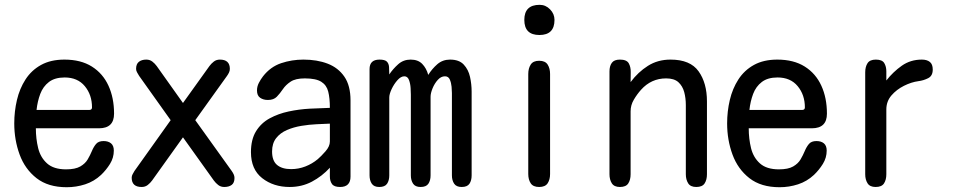

<svg xmlns="http://www.w3.org/2000/svg" viewBox="-20 -784 4040 808"><path d="M260.7 3.9Q182.6 3.9 133.8 -34.2Q85 -72.3 62.5 -133.8Q40 -195.3 40 -264.6Q40 -315.4 51.3 -363.3Q62.5 -411.1 87.4 -449.7Q112.3 -488.3 152.8 -510.7Q193.4 -533.2 251 -533.2Q320.3 -533.2 366.7 -503.9Q413.1 -474.6 436.5 -423.3Q460 -372.1 460 -305.7Q460 -244.1 396.5 -244.1H130.9Q130.9 -200.2 140.6 -160.6Q150.4 -121.1 178.2 -96.2Q206.1 -71.3 257.8 -71.3Q296.9 -71.3 317.9 -83.5Q338.9 -95.7 349.1 -113.3Q359.4 -130.9 366.7 -148.4Q374 -166 384.3 -178.2Q394.5 -190.4 416 -190.4Q435.5 -190.4 447.3 -180.7Q459 -170.9 459 -150.4Q459 -120.1 442.9 -94.2Q426.8 -68.4 405.3 -47.9Q376 -20.5 338.4 -8.3Q300.8 3.9 260.7 3.9ZM133.8 -321.3H355.5Q367.2 -321.3 367.2 -332Q367.2 -384.8 336.9 -421.4Q306.6 -458 252 -458Q210.9 -458 186 -439Q161.1 -419.9 149.4 -388.7Q137.7 -357.4 133.8 -321.3Z M576.2 2.9Q534.2 2.9 534.2 -36.1Q534.2 -43.9 538.1 -50.8Q542 -57.6 545.9 -64.5L698.2 -278.3L565.4 -464.8Q561.5 -471.7 557.1 -479Q552.7 -486.3 552.7 -494.1Q552.7 -514.6 564.5 -523.9Q576.2 -533.2 595.7 -533.2Q610.4 -533.2 621.1 -524.9Q631.8 -516.6 639.6 -505.9L750 -350.6L861.3 -505.9Q869.1 -516.6 879.9 -524.9Q890.6 -533.2 905.3 -533.2Q947.3 -533.2 947.3 -494.1Q947.3 -486.3 943.8 -479Q940.4 -471.7 935.5 -464.8L801.8 -278.3L955.1 -64.5Q960 -57.6 963.4 -50.3Q966.8 -43 966.8 -35.2Q966.8 -14.6 955.1 -5.9Q943.4 2.9 923.8 2.9Q909.2 2.9 898.4 -5.4Q887.7 -13.7 879.9 -24.4L750 -206.1L620.1 -24.4Q612.3 -13.7 601.6 -5.4Q590.8 2.9 576.2 2.9Z M1199.2 2.9Q1130.9 2.9 1083.5 -34.2Q1036.1 -71.3 1036.1 -143.6Q1036.1 -197.3 1057.6 -231.9Q1079.1 -266.6 1115.2 -286.1Q1151.4 -305.7 1194.8 -314.9Q1238.3 -324.2 1283.7 -326.7Q1329.1 -329.1 1368.2 -330.1Q1368.2 -371.1 1361.3 -398.4Q1354.5 -425.8 1332 -439.9Q1309.6 -454.1 1262.7 -454.1Q1223.6 -454.1 1203.1 -440.4Q1182.6 -426.8 1170.4 -408.7Q1158.2 -390.6 1145 -377Q1131.8 -363.3 1107.4 -363.3Q1087.9 -363.3 1074.7 -372.6Q1061.5 -381.8 1061.5 -403.3Q1061.5 -419.9 1069.3 -435.1Q1077.1 -450.2 1086.9 -462.9Q1118.2 -502.9 1163.1 -518.1Q1208 -533.2 1256.8 -533.2Q1314.5 -533.2 1358.9 -516.1Q1403.3 -499 1429.2 -461.4Q1455.1 -423.8 1455.1 -361.3V-41Q1455.1 2.9 1411.1 2.9Q1385.7 2.9 1377 -9.8Q1368.2 -22.5 1368.2 -41Q1368.2 -59.6 1368.2 -78.1Q1335 -42 1292.5 -19.5Q1250 2.9 1199.2 2.9ZM1205.1 -72.3Q1236.3 -72.3 1265.1 -83.5Q1293.9 -94.7 1317.4 -114.3Q1331.1 -126 1349.6 -147Q1368.2 -168 1368.2 -188.5V-263.7Q1343.8 -262.7 1312.5 -261.2Q1281.2 -259.8 1248.5 -254.4Q1215.8 -249 1187.5 -236.8Q1159.2 -224.6 1142.1 -202.6Q1125 -180.7 1125 -146.5Q1125 -107.4 1146 -89.8Q1167 -72.3 1205.1 -72.3Z M1576.2 2.9Q1553.7 2.9 1544.4 -11.2Q1535.2 -25.4 1535.2 -45.9V-493.2Q1535.2 -533.2 1577.1 -533.2Q1599.6 -533.2 1607.9 -524.9Q1616.2 -516.6 1617.2 -502.4Q1618.2 -488.3 1618.2 -470.7Q1633.8 -494.1 1655.8 -513.7Q1677.7 -533.2 1708 -533.2Q1739.3 -533.2 1756.8 -515.1Q1774.4 -497.1 1782.2 -468.8Q1797.9 -494.1 1820.3 -513.7Q1842.8 -533.2 1874 -533.2Q1912.1 -533.2 1931.6 -512.2Q1951.2 -491.2 1958 -460.4Q1964.8 -429.7 1964.8 -398.4V-45.9Q1964.8 -24.4 1955.6 -10.7Q1946.3 2.9 1922.9 2.9Q1900.4 2.9 1891.1 -11.2Q1881.8 -25.4 1881.8 -45.9V-392.6Q1881.8 -402.3 1880.4 -418.9Q1878.9 -435.5 1873 -449.2Q1867.2 -462.9 1852.5 -462.9Q1835.9 -462.9 1822.3 -447.8Q1808.6 -432.6 1800.3 -412.1Q1792 -391.6 1792 -377V-45.9Q1792 -24.4 1782.7 -10.7Q1773.4 2.9 1750 2.9Q1727.5 2.9 1718.3 -11.2Q1709 -25.4 1709 -45.9V-385.7Q1709 -394.5 1708 -413.1Q1707 -431.6 1701.2 -447.3Q1695.3 -462.9 1681.6 -462.9Q1667 -462.9 1652.3 -446.3Q1637.7 -429.7 1627.9 -408.7Q1618.2 -387.7 1618.2 -374V-45.9Q1618.2 -24.4 1608.9 -10.7Q1599.6 2.9 1576.2 2.9Z M2250 -636.7Q2186.5 -636.7 2186.5 -700.2Q2186.5 -763.7 2251 -763.7Q2276.4 -763.7 2294.9 -744.6Q2313.5 -725.6 2313.5 -700.2Q2313.5 -636.7 2250 -636.7ZM2249 2.9Q2223.6 2.9 2213.4 -12.7Q2203.1 -28.3 2203.1 -51.8V-472.7Q2203.1 -496.1 2213.4 -512.2Q2223.6 -528.3 2249 -528.3Q2274.4 -528.3 2284.7 -512.2Q2294.9 -496.1 2294.9 -472.7V-51.8Q2294.9 -28.3 2284.7 -12.7Q2274.4 2.9 2249 2.9Z M2588.9 2.9Q2564.5 2.9 2554.7 -12.7Q2544.9 -28.3 2544.9 -50.8V-483.4Q2544.9 -505.9 2554.7 -519.5Q2564.5 -533.2 2588.9 -533.2Q2617.2 -533.2 2626 -517.6Q2634.8 -502 2634.3 -480Q2633.8 -458 2633.8 -438.5Q2665 -480.5 2706.5 -506.8Q2748 -533.2 2801.8 -533.2Q2884.8 -533.2 2919.9 -483.9Q2955.1 -434.6 2955.1 -357.4V-50.8Q2955.1 -27.3 2945.3 -12.2Q2935.5 2.9 2910.2 2.9Q2885.7 2.9 2876 -12.7Q2866.2 -28.3 2866.2 -50.8V-341.8Q2866.2 -371.1 2859.4 -396.5Q2852.5 -421.9 2835 -438Q2817.4 -454.1 2783.2 -454.1Q2720.7 -454.1 2677.7 -406.2Q2661.1 -387.7 2647.5 -364.7Q2633.8 -341.8 2633.8 -315.4V-50.8Q2633.8 -27.3 2624 -12.2Q2614.3 2.9 2588.9 2.9Z M3260.7 3.9Q3182.6 3.9 3133.8 -34.2Q3085 -72.3 3062.5 -133.8Q3040 -195.3 3040 -264.6Q3040 -315.4 3051.3 -363.3Q3062.5 -411.1 3087.4 -449.7Q3112.3 -488.3 3152.8 -510.7Q3193.4 -533.2 3251 -533.2Q3320.3 -533.2 3366.7 -503.9Q3413.1 -474.6 3436.5 -423.3Q3460 -372.1 3460 -305.7Q3460 -244.1 3396.5 -244.1H3130.9Q3130.9 -200.2 3140.6 -160.6Q3150.4 -121.1 3178.2 -96.2Q3206.1 -71.3 3257.8 -71.3Q3296.9 -71.3 3317.9 -83.5Q3338.9 -95.7 3349.1 -113.3Q3359.4 -130.9 3366.7 -148.4Q3374 -166 3384.3 -178.2Q3394.5 -190.4 3416 -190.4Q3435.5 -190.4 3447.3 -180.7Q3459 -170.9 3459 -150.4Q3459 -120.1 3442.9 -94.2Q3426.8 -68.4 3405.3 -47.9Q3376 -20.5 3338.4 -8.3Q3300.8 3.9 3260.7 3.9ZM3133.8 -321.3H3355.5Q3367.2 -321.3 3367.2 -332Q3367.2 -384.8 3336.9 -421.4Q3306.6 -458 3252 -458Q3210.9 -458 3186 -439Q3161.1 -419.9 3149.4 -388.7Q3137.7 -357.4 3133.8 -321.3Z M3665 2.9Q3640.6 2.9 3630.9 -12.7Q3621.1 -28.3 3621.1 -50.8V-479.5Q3621.1 -502.9 3630.9 -518.1Q3640.6 -533.2 3666 -533.2Q3692.4 -533.2 3701.2 -518.6Q3710 -503.9 3710 -483.9Q3710 -463.9 3710 -445.3Q3738.3 -481.4 3774.9 -507.3Q3811.5 -533.2 3859.4 -533.2Q3880.9 -533.2 3893.1 -523.4Q3905.3 -513.7 3905.3 -491.2Q3905.3 -464.8 3886.2 -455.1Q3867.2 -445.3 3844.7 -442.4Q3815.4 -438.5 3784.2 -422.9Q3752.9 -407.2 3731.4 -382.3Q3710 -357.4 3710 -323.2V-50.8Q3710 -27.3 3700.2 -12.2Q3690.4 2.9 3665 2.9Z"/></svg>

Font: Kosugi Maru
Style: Regular
Weight: 400
Designer: MOTOYA
Version: Version 4.002